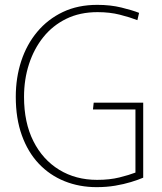

<svg xmlns="http://www.w3.org/2000/svg" viewBox="-20 -760 668 791"><path d="M378 11Q307 11 246 -13.5Q185 -38 140 -85.5Q95 -133 70 -202.5Q45 -272 45 -361Q45 -440 67.5 -508.5Q90 -577 133.5 -629Q177 -681 239 -710.5Q301 -740 381 -740Q435 -740 480 -729Q525 -718 553 -707L546 -677Q515 -689 473.5 -699.5Q432 -710 382 -710Q309 -710 253 -682.5Q197 -655 158.5 -607Q120 -559 99.5 -496Q79 -433 79 -361Q79 -255 117.5 -178.5Q156 -102 224 -60.5Q292 -19 380 -19Q432 -19 472 -29Q512 -39 538 -49V-321L550 -309H363L366 -337H570V-28Q549 -19 519.5 -10Q490 -1 454.5 5Q419 11 378 11Z"/></svg>

Font: Murecho Thin ExtraLight
Style: Regular
Weight: 250
Version: Version 1.010